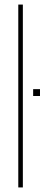

<svg xmlns="http://www.w3.org/2000/svg" viewBox="-20 -820 210 840"><path d="M60 0V-800H80V0ZM125 -400V-430H155V-400Z"/></svg>

Font: Big Shoulders Display Thin Thin
Style: Regular
Weight: 250
Version: Version 2.002